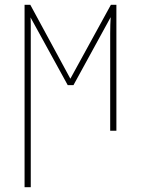

<svg xmlns="http://www.w3.org/2000/svg" viewBox="-20 -548 592 805"><path d="M83 237V-528H107L275 -218L445 -528H468V0H442V-408Q442 -423 442.5 -444Q443 -465 444 -476L288 -191H264L108 -475Q109 -464 109 -444.5Q109 -425 109 -409V237Z"/></svg>

Font: Noto Sans SemiCondensed Thin
Style: Regular
Weight: 100
Width: 4
Designer: Monotype Design Team
Foundry: Monotype Imaging Inc.
Version: Version 2.013; ttfautohint (v1.8.4.7-5d5b)